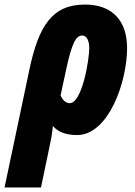

<svg xmlns="http://www.w3.org/2000/svg" viewBox="-83 -583 591 843"><path d="M-63 240H97L135 58C140 35 147 0 149 -30C171 -4 207 10 255 10C394 10 475 -224 475 -372C475 -488 414 -563 290 -563C144 -563 86 -466 46 -277ZM223 -130C203 -130 190 -148 183 -164L206 -271C233 -398 251 -427 279 -427C294 -427 309 -410 309 -372C309 -323 278 -130 223 -130Z"/></svg>

Font: Noto Sans UI Condensed Black
Style: Italic
Weight: 900
Width: 3
Italic angle: -192°
Designer: Monotype Design Team
Foundry: Monotype Imaging Inc.
Version: Version 1.901